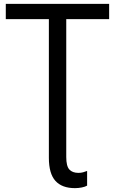

<svg xmlns="http://www.w3.org/2000/svg" viewBox="-20 -734 596 994"><path d="M368 240Q301 240 267 202.5Q233 165 233 83V-635H10V-714H545V-635H323V79Q323 126 339 143.5Q355 161 386 161Q399 161 410 158Q421 155 431 151V227Q421 233 403.5 236.5Q386 240 368 240Z"/></svg>

Font: Noto Sans IKEA
Style: Regular
Weight: 400
Designer: Monotype Design Team
Foundry: Monotype Imaging Inc.
Version: Version 2.001